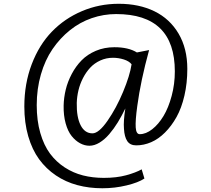

<svg xmlns="http://www.w3.org/2000/svg" viewBox="-20 -774 1123 1021"><path d="M524.4 227.1Q453.6 227.1 391.4 210.4Q329.1 193.8 277.1 158.7Q225.1 123.5 188 72.8Q150.9 22 130.1 -49.6Q109.4 -121.1 109.4 -207.5Q109.4 -329.1 148.7 -432.4Q188 -535.6 255.9 -605.7Q323.7 -675.8 415.8 -714.8Q507.8 -753.9 611.8 -753.9Q719.7 -753.9 801.5 -713.9Q883.3 -673.8 929.7 -595Q976.1 -516.1 976.1 -407.7Q976.1 -332 960.7 -265.6Q945.3 -199.2 918.7 -151.6Q892.1 -104 857.4 -69.3Q822.8 -34.7 783.7 -17.8Q744.6 -1 704.6 -1Q671.9 -1 656.7 -23.7Q641.6 -46.4 639.2 -89.4Q635.7 -128.9 646.5 -197.3Q627.4 -157.7 606.7 -123.8Q585.9 -89.8 561.3 -61Q536.6 -32.2 509.3 -15.6Q481.9 1 455.6 1Q430.2 1 405.8 -12.2Q381.3 -25.4 361.1 -50.5Q340.8 -75.7 329.1 -117.9Q317.4 -160.2 318.4 -212.4Q319.3 -254.9 329.6 -297.4Q339.8 -339.8 361.6 -380.9Q383.3 -421.9 413.8 -453.1Q444.3 -484.4 489.5 -503.7Q534.7 -522.9 588.4 -522.9Q663.1 -522.9 708 -495.1L772.9 -507.8Q728 -344.7 710 -210.4Q699.2 -131.8 701.7 -96.2Q704.1 -60.5 723.1 -60.5Q755.9 -60.5 789.6 -86.9Q823.2 -113.3 849.6 -157.2Q876 -201.2 892.8 -263.9Q909.7 -326.7 909.7 -394.5Q909.7 -699.2 597.7 -699.2Q530.8 -699.2 467.8 -677.5Q404.8 -655.8 352.1 -613.5Q299.3 -571.3 259.5 -513.2Q219.7 -455.1 197.5 -378.2Q175.3 -301.3 175.3 -214.8Q175.3 -132.8 194.3 -66.9Q213.4 -1 246.1 43Q278.8 86.9 324.5 116.5Q370.1 146 421.6 158.9Q473.1 171.9 531.7 171.9Q599.6 171.9 650.9 158Q702.1 144 733.4 126.5L748 175.3Q715.8 196.8 653.3 211.9Q590.8 227.1 524.4 227.1ZM471.7 -64.9Q505.4 -64.9 552 -132.1Q598.6 -199.2 634.5 -285.4Q670.4 -371.6 679.7 -432.1Q667 -448.7 638.4 -457.8Q609.9 -466.8 581.1 -466.8Q544.9 -466.8 513.4 -452.4Q481.9 -438 459.7 -414.1Q437.5 -390.1 421.4 -358.9Q405.3 -327.6 397.2 -293.9Q389.2 -260.3 388.2 -226.6Q386.7 -151.4 408.7 -108.2Q430.7 -64.9 471.7 -64.9Z"/></svg>

Font: HaufeMerriweatherSansLt
Style: Regular
Weight: 300
Designer: Eben Sorkin
Foundry: Eben Sorkin
Version: Version 1.56